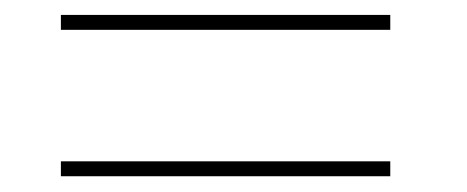

<svg xmlns="http://www.w3.org/2000/svg" viewBox="-20 -478 610 251"><path d="M490.2 -439H59.6V-458.5H490.2ZM490.2 -247.6H59.6V-267.1H490.2Z"/></svg>

Font: Fortheenas_01
Style: Regular
Weight: 100
Designer: Situjuh Nazara
Version: Version 1.10 September 8, 2014